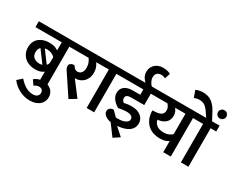

<svg xmlns="http://www.w3.org/2000/svg" viewBox="-158 -1510 2907 2385"><g transform="rotate(30 1295.5 -317.5)"><path d="M237 -472Q284 -472 314 -462.5Q344 -453 368 -436V-552H-10V-636H561V-552H476V0H368V-131Q355 -119 324 -107Q293 -95 245 -95Q204 -95 166 -107.5Q128 -120 99 -144.5Q70 -169 52.5 -205.5Q35 -242 35 -290Q35 -333 50 -367Q65 -401 92 -424Q119 -447 156 -459.5Q193 -472 237 -472ZM146 -286Q146 -232 179 -207.5Q212 -183 258 -183Q268 -183 278.5 -184.5Q289 -186 299 -190L175 -357Q161 -346 153.5 -328Q146 -310 146 -286ZM368 -340Q351 -359 321.5 -372Q292 -385 256 -385Q248 -385 239.5 -384Q231 -383 224 -381L345 -217Q368 -237 368 -270Z M287 25Q305 6 339.5 -7Q374 -20 410 -20Q449 -20 478.5 -9Q508 2 528.5 21.5Q549 41 559.5 66.5Q570 92 570 121Q570 154 557 182.5Q544 211 519.5 231Q495 251 460.5 262.5Q426 274 383 274Q306 274 234.5 238.5Q163 203 112 137L178 78Q227 133 275.5 160.5Q324 188 377 188Q419 188 439.5 169Q460 150 460 121Q460 96 444.5 80.5Q429 65 399 65Q381 65 363.5 72.5Q346 80 333 91Z M888 -41 792 17 606 -263Q589 -287 582.5 -303Q576 -319 576 -333Q576 -357 595.5 -371Q615 -385 646 -385L665 -361Q686 -333 716 -333Q749 -333 771 -357.5Q793 -382 793 -430Q793 -472 780 -502.5Q767 -533 753 -552H541V-636H978V-552H862Q875 -535 889 -501.5Q903 -468 903 -421Q903 -379 889 -346.5Q875 -314 852.5 -292Q830 -270 800.5 -258.5Q771 -247 741 -247H731Z M1043 -552H958V-636H1236V-552H1151V0H1043Z M1389 3Q1367 0 1346 -8.5Q1325 -17 1309 -29Q1293 -41 1283.5 -56.5Q1274 -72 1274 -89Q1274 -115 1293 -132.5Q1312 -150 1345 -150L1417 -79Q1450 -77 1481 -80Q1512 -83 1536 -92Q1560 -101 1574.5 -116Q1589 -131 1589 -152Q1589 -179 1566 -194Q1543 -209 1496 -209Q1470 -209 1442.5 -205.5Q1415 -202 1381 -194Q1361 -206 1341.5 -222Q1322 -238 1306 -257.5Q1290 -277 1280.5 -300Q1271 -323 1271 -349Q1271 -409 1313.5 -442Q1356 -475 1429 -475H1538V-552H1226V-636H1517V-639Q1499 -655 1479.5 -686.5Q1460 -718 1460 -763Q1460 -796 1472.5 -823Q1485 -850 1506 -869Q1527 -888 1556 -898.5Q1585 -909 1618 -909Q1652 -909 1680.5 -902Q1709 -895 1727 -883L1702 -806Q1689 -813 1673.5 -817Q1658 -821 1640 -821Q1605 -821 1583.5 -801Q1562 -781 1562 -741Q1562 -724 1567 -708Q1572 -692 1579 -678.5Q1586 -665 1594.5 -654Q1603 -643 1610 -636H1746V-552H1645V-389H1455Q1381 -389 1381 -340Q1381 -309 1410 -285Q1439 -292 1465 -295Q1491 -298 1520 -298Q1603 -298 1652 -258.5Q1701 -219 1701 -157Q1701 -119 1684.5 -90Q1668 -61 1638.5 -41.5Q1609 -22 1569 -11Q1529 0 1482 3L1593 103L1506 160Z M2250 -552V0H2142V-160Q2128 -149 2096.5 -137.5Q2065 -126 2014 -126Q1968 -126 1923.5 -140.5Q1879 -155 1844 -186Q1809 -217 1787.5 -266Q1766 -315 1766 -383L1790 -384Q1857 -386 1888 -406Q1919 -426 1919 -471Q1919 -495 1908.5 -515.5Q1898 -536 1884 -552H1726V-636H2335V-552ZM2142 -261V-552H1993Q2007 -536 2018 -512Q2029 -488 2029 -458Q2029 -391 1986.5 -355Q1944 -319 1878 -314Q1883 -273 1919.5 -243.5Q1956 -214 2019 -214Q2064 -214 2096 -228.5Q2128 -243 2142 -261Z M2395 -552H2315V-636H2390L2352 -693Q2320 -742 2288.5 -765.5Q2257 -789 2208 -789Q2188 -789 2168.5 -784.5Q2149 -780 2134 -774L2099 -870Q2117 -879 2144.5 -885.5Q2172 -892 2201 -892Q2278 -892 2329 -853.5Q2380 -815 2415 -749L2475 -636H2583V-552H2503V0H2395ZM2481 -774Q2481 -795 2498 -813.5Q2515 -832 2541 -832Q2569 -832 2585 -813.5Q2601 -795 2601 -774Q2601 -749 2584 -731.5Q2567 -714 2541 -714Q2515 -714 2498 -731.5Q2481 -749 2481 -774Z"/></g></svg>

Font: Mukta SemiBold
Style: Regular
Weight: 600
Designer: Girish Dalvi and Yashodeep Gholap
Foundry: Ek Type
Version: Version 2.538;PS 1.002;hotconv 16.6.51;makeotf.lib2.5.65220;